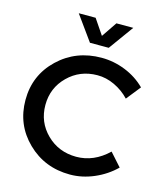

<svg xmlns="http://www.w3.org/2000/svg" viewBox="-132 -1019 962 1123"><g transform="rotate(15 348.5 -457.5)"><path d="M204.1 -919.9H306.2L369.1 -827.1L432.1 -919.9H534.2L425.8 -770H312ZM401.9 -703.1Q476.1 -703.1 546.4 -674.8Q616.7 -646.5 668 -595.2L599.1 -508.8Q560.5 -549.8 508.8 -574.2Q457 -598.6 403.8 -598.1Q298.8 -597.7 226.6 -526.4Q154.3 -455.1 154.3 -351.6Q154.3 -248 226.6 -176.8Q298.8 -105.5 405.8 -105Q512.7 -105 599.1 -188L668.9 -109.9Q614.7 -56.6 543 -25.9Q471.2 4.9 397.9 4.9Q244.1 4.9 139.2 -97.7Q34.2 -200.2 34.2 -350.1Q34.2 -500 140.6 -601.6Q247.1 -703.1 401.9 -703.1Z"/></g></svg>

Font: TruenoRg
Style: Book
Weight: 400
Designer: Julieta Ulanovsky
Foundry: Julieta Ulanovsky
Version: Version 3.001b